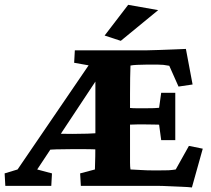

<svg xmlns="http://www.w3.org/2000/svg" viewBox="-45 -786 892 812"><path d="M766.6 6.8Q752 4.9 725.1 3.9Q698.2 2.9 669.4 1.5Q640.6 0 618.2 0H296.9L293.9 -52.7L356.4 -69.3Q357.4 -92.8 357.9 -125Q358.4 -157.2 358.4 -194.3V-485.4L393.6 -494.1L112.3 -69.3L174.8 -52.7L171.9 0H-22.5L-25.4 -52.7L29.3 -69.3L352.5 -543L362.3 -503.9L268.6 -520.5L271.5 -573.2H576.2Q597.7 -573.2 630.4 -574.7Q663.1 -576.2 693.8 -577.1Q724.6 -578.1 741.2 -579.1L769.5 -428.7L710 -419.9L670.9 -507.8Q656.2 -510.7 646 -511.7Q635.7 -512.7 624 -512.7H572.3Q552.7 -512.7 534.2 -511.7Q515.6 -510.7 506.8 -508.8Q506.8 -502.9 506.3 -491.2Q505.9 -479.5 505.4 -455.6Q504.9 -431.6 504.9 -386.7V-200.2Q504.9 -158.2 504.9 -134.3Q504.9 -110.4 504.9 -99.1Q504.9 -87.9 505.4 -82Q505.9 -76.2 506.8 -69.3Q530.3 -68.4 552.7 -66.9Q575.2 -65.4 599.6 -65.4H630.9Q657.2 -65.4 668 -65.9Q678.7 -66.4 684.6 -67.4Q690.4 -68.4 698.2 -69.3L753.9 -168.9L812.5 -157.2ZM147.5 -151.4 170.9 -223.6Q185.5 -222.7 194.3 -221.7Q203.1 -220.7 217.3 -220.2Q231.4 -219.7 261.7 -219.7Q295.9 -219.7 324.7 -220.7Q353.5 -221.7 382.8 -223.6V-153.3Q341.8 -155.3 310.5 -155.3Q279.3 -155.3 261.7 -155.3Q219.7 -155.3 192.4 -154.3Q165 -153.3 147.5 -151.4ZM636.7 -193.4 627.9 -258.8Q621.1 -258.8 605.5 -259.3Q589.8 -259.8 569.3 -259.8H535.2Q517.6 -259.8 502 -258.8Q486.3 -257.8 481.4 -256.8V-332Q486.3 -331.1 502 -329.6Q517.6 -328.1 535.2 -328.1H569.3Q589.8 -328.1 605.5 -328.6Q621.1 -329.1 627.9 -330.1L636.7 -393.6H696.3V-193.4ZM465.8 -613.3 397.5 -635.7 497.1 -765.6 624 -743.2Z"/></svg>

Font: Crimson Pro ExtraBold
Style: Regular
Weight: 800
Designer: Jacques Le Bailly
Foundry: Baron von Fonthausen
Version: Version 1.003